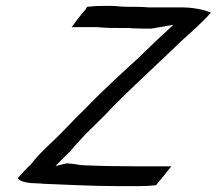

<svg xmlns="http://www.w3.org/2000/svg" viewBox="-20 -639 735 651"><path d="M40 -35C51 -20 80 -18 111 -17C115 -17 120 -17 125 -16C205 -13 289 -8 374 -8H454C472 -8 490 -9 509 -11C511 -13 514 -16 515 -19C534 -40 548 -60 561 -75H448C386 -75 317 -76 256 -79C240 -81 224 -85 205 -85C192 -82 180 -79 168 -76C187 -96 200 -108 220 -128C236 -148 252 -164 270 -184C295 -209 312 -225 338 -251C393 -310 453 -365 511 -420C539 -446 565 -471 593 -498C628 -530 665 -562 695 -596C671 -607 632 -614 593 -614H484C461 -616 436 -616 410 -616C390 -616 374 -619 356 -619H329C311 -619 294 -618 276 -616C273 -614 272 -611 271 -608C251 -585 235 -564 223 -547H310C338 -544 370 -544 402 -544H416L429 -543C450 -542 472 -542 493 -542L568 -555C541 -529 512 -504 486 -478C475 -468 466 -459 454 -447C415 -411 375 -375 337 -338C305 -309 272 -272 241 -243C215 -217 188 -187 162 -163C144 -146 127 -129 111 -113C103 -104 92 -91 85 -82C68 -66 54 -50 40 -35Z"/></svg>

Font: SolarCharger
Style: 552
Weight: 400
Designer: Mew Too
Foundry: Cannot Into Space Fonts/KineticPlasma Fonts
Version: Version 1.100